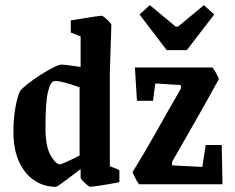

<svg xmlns="http://www.w3.org/2000/svg" viewBox="-20 -713 909 743"><path d="M218 -463Q226 -463 246 -460.5Q266 -458 292 -454V-572L254 -587V-634Q254 -634 270.5 -636.5Q287 -639 309.5 -643Q332 -647 351 -649.5Q370 -652 374 -652Q377 -652 386 -644.5Q395 -637 403 -628.5Q411 -620 411 -616L405 -431V-70L442 -55V-8Q442 -8 426.5 -5Q411 -2 390 1.5Q369 5 351 7.5Q333 10 328 10Q326 10 317 2.5Q308 -5 300 -13.5Q292 -22 292 -26V-59Q277 -47 255.5 -31Q234 -15 217 -2.5Q200 10 196 10Q151 10 114 -14Q77 -38 54.5 -85.5Q32 -133 32 -204Q32 -254 39.5 -296Q47 -338 57 -360Q66 -372 88 -389Q110 -406 136.5 -423Q163 -440 185.5 -451.5Q208 -463 218 -463ZM189 -399Q174 -395 165 -355Q156 -315 156 -217Q156 -146 176 -111.5Q196 -77 212 -77Q215 -77 227 -82Q239 -87 253.5 -94Q268 -101 278 -106Q288 -111 288 -111V-375Q275 -380 254.5 -386.5Q234 -393 215.5 -397Q197 -401 189 -399ZM518 0Q512 -7 503.5 -24Q495 -41 493 -47Q543 -128 586 -205Q629 -282 681 -372L679 -384L581 -390L572 -323H510L502 -452H802Q807 -446 815.5 -431.5Q824 -417 827 -407Q782 -325 737 -246Q692 -167 646 -87V-73L763 -67L776 -152H838L841 0ZM625 -519 520 -657 560 -693 660 -610H669L769 -693L809 -657L703 -519Z"/></svg>

Font: Grenze Gotisch SemiBold
Style: Regular
Weight: 600
Designer: Renata Polastri
Foundry: Omnibus-Type
Version: Version 1.001